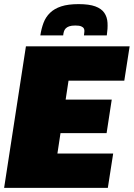

<svg xmlns="http://www.w3.org/2000/svg" viewBox="-22 -913 650 933"><path d="M0 0ZM-2 0 104 -688H608L582 -521H311L297 -429H521L496 -266H272L257 -167H528L502 0ZM174 -741Q179 -774 189.5 -802Q200 -830 221 -850.5Q242 -871 275.5 -882Q309 -893 360 -893Q411 -893 441 -882Q471 -871 485 -850.5Q499 -830 500.5 -802Q502 -774 497 -741H386Q387 -751 388 -759.5Q389 -768 385.5 -774.5Q382 -781 372.5 -785Q363 -789 344 -789Q325 -789 314 -785Q303 -781 297 -774.5Q291 -768 288.5 -759.5Q286 -751 285 -741Z"/></svg>

Font: Azeri Sans Black
Style: Italic
Weight: 900
Designer: Hector Gatti & Omnibus-Type (original fonts) / Cristiano Sobral (main changes and remastering)
Foundry: Omnibus-Type
Version: Version 0.07;August 21, 2020;FontCreator 13.0.0.2681 64-bit;